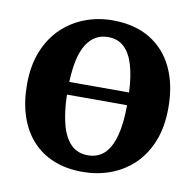

<svg xmlns="http://www.w3.org/2000/svg" viewBox="-69 -641 735 722"><g transform="rotate(10 298.5 -279.5)"><path d="M291.7 11Q228.4 11 179.4 -9.1Q130.5 -29.3 97.1 -67Q63.6 -104.7 46.2 -157.9Q28.9 -211 28.9 -276.6Q28.9 -349.9 51.4 -404.8Q73.9 -459.8 112.7 -496.5Q151.5 -533.2 201 -551.6Q250.4 -570 304.6 -570Q389.3 -570 448 -534.5Q506.7 -499 537.2 -434.6Q567.8 -370.1 567.8 -282.4Q567.8 -207.8 545.3 -152.6Q522.8 -97.4 484 -61Q445.1 -24.7 395.5 -6.8Q345.9 11 291.7 11ZM300.4 -53.9Q336.8 -53.9 361.7 -76.4Q386.7 -99 399.7 -145.9Q412.7 -192.8 413.2 -265.1H183.5Q185.2 -198.5 197.8 -151.2Q210.4 -103.8 235.6 -78.8Q260.8 -53.9 300.4 -53.9ZM183.9 -313.5H412.1Q409.6 -374.1 397 -416.9Q384.5 -459.6 360.5 -482.4Q336.6 -505.1 298.8 -505.1Q246.8 -505.1 217.1 -458.5Q187.4 -411.9 183.9 -313.5Z"/></g></svg>

Font: Merriweather Light
Style: Regular
Weight: 300
Designer: Eben Sorkin
Foundry: Eben Sorkin
Version: Version 2.100